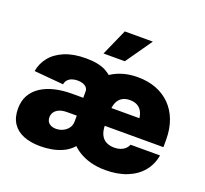

<svg xmlns="http://www.w3.org/2000/svg" viewBox="-131 -926 1166 1091"><g transform="rotate(20 451.5 -380.0)"><path d="M216.3 8.8Q156.7 8.8 113.8 -8.5Q70.8 -25.9 47.6 -61Q24.4 -96.2 24.4 -149.4Q24.4 -196.3 43.9 -231Q63.5 -265.6 98.6 -288.3Q133.8 -311 180.7 -322.3Q227.5 -333.5 283.2 -333.5H729.5L692.9 -311Q692.9 -343.8 683.1 -366.2Q673.3 -388.7 654.3 -400.4Q635.3 -412.1 606.9 -412.1Q578.6 -412.1 559.6 -400.4Q540.5 -388.7 530.8 -366.2Q521 -343.8 521 -311V-232.4Q521 -195.3 532.5 -172.1Q543.9 -148.9 564.9 -138.2Q585.9 -127.4 613.8 -127.4Q633.8 -127.4 650.1 -133.1Q666.5 -138.7 678.2 -149.4Q689.9 -160.2 695.8 -174.8H874Q864.7 -118.7 830.3 -77.1Q795.9 -35.6 740 -12.9Q684.1 9.8 609.4 9.8Q561 9.8 520 -1.2Q479 -12.2 446 -33Q413.1 -53.7 389.6 -83.5V-454.6Q413.6 -484.9 445.8 -506.1Q478 -527.3 517.8 -538.6Q557.6 -549.8 604.5 -549.8Q666.5 -549.8 716.3 -530.5Q766.1 -511.2 801.8 -475.1Q837.4 -439 856.7 -387.5Q876 -335.9 876 -271.5V-225.6H295.9Q263.2 -225.6 244.1 -216.3Q225.1 -207 217 -193.1Q209 -179.2 209 -164.6Q209 -139.6 224.9 -127.2Q240.7 -114.7 265.6 -114.7Q287.6 -114.7 307.4 -124Q327.1 -133.3 339.6 -150.4Q352.1 -167.5 352.1 -192.4V-372.1Q352.1 -385.7 344 -395.3Q335.9 -404.8 322 -409.9Q308.1 -415 289.1 -415Q270.5 -415 255.4 -409.7Q240.2 -404.3 230.5 -393.6Q220.7 -382.8 217.8 -366.2L40.5 -381.8Q47.9 -428.2 77.9 -466.3Q107.9 -504.4 161.4 -527.1Q214.8 -549.8 291 -549.8Q367.2 -549.8 411.9 -526.1Q456.5 -502.4 476.3 -462.2Q496.1 -421.9 496.1 -370.6V-99.1H431.2Q418.5 -69.3 396.2 -48.8Q374 -28.3 345 -15.6Q315.9 -2.9 283 2.9Q250 8.8 216.3 8.8ZM374 -609.4 444.8 -768.6H614.3L502.9 -609.4Z"/></g></svg>

Font: Inter 16pt Black
Style: Regular
Weight: 900
Version: Version 4.001;git-66647c0bb